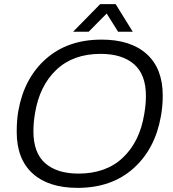

<svg xmlns="http://www.w3.org/2000/svg" viewBox="-20 -888 831 920"><path d="M330.1 -735.8 460 -868.2H534.2L616.2 -735.8H545.9L491.2 -823.2L404.8 -735.8ZM352.1 12.2Q212.4 12.2 136.2 -56.9Q60.1 -126 60.1 -255.9Q60.1 -314 67.9 -356.9Q95.7 -513.7 200.2 -606Q304.7 -698.2 466.8 -698.2Q606.4 -698.2 683.1 -628.9Q759.8 -559.6 759.8 -430.2Q759.8 -379.4 751 -331.1Q723.1 -173.3 618.7 -80.6Q514.2 12.2 352.1 12.2ZM356 -56.2Q488.3 -56.2 568.8 -132.6Q649.4 -209 670.9 -339.8Q679.2 -386.7 679.2 -428.2Q679.2 -530.8 622.3 -580.3Q565.4 -629.9 461.9 -629.9Q330.6 -629.9 250 -553.5Q169.4 -477.1 147.9 -346.2Q140.1 -301.8 140.1 -258.8Q140.1 -155.3 196.8 -105.7Q253.4 -56.2 356 -56.2Z"/></svg>

Font: Archivo Light
Style: Italic
Weight: 300
Italic angle: -10°
Designer: Hector Gatti
Foundry: Omnibus-Type
Version: Version 2.001